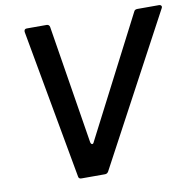

<svg xmlns="http://www.w3.org/2000/svg" viewBox="-84 -847 939 932"><g transform="rotate(-10 386.0 -381.5)"><path d="M376 -10Q370 0 359 0H243Q229 0 228 -13L95 -748V-750Q95 -763 108 -763H206Q212 -763 216 -759.5Q220 -756 221 -750L315 -166Q316 -161 318.5 -158Q321 -155 323 -155Q329 -155 332 -163L636 -753Q640 -763 653 -763H759Q767 -763 770.5 -758Q774 -753 770 -746Z"/></g></svg>

Font: Open Sauce Two SemiBold Italic
Style: Regular
Weight: 600
Italic angle: -10°
Designer: Alfredo Marco Pradil
Foundry: Creative Sauce Fz LLC
Version: Version 1.477